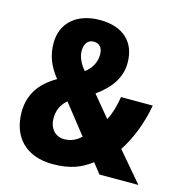

<svg xmlns="http://www.w3.org/2000/svg" viewBox="-108 -821 881 929"><g transform="rotate(15 332.5 -356.5)"><path d="M280 -723C162 -723 91 -656 91 -558C91 -492 113 -443 153 -393C70 -346 28 -281 28 -195C28 -73 101 10 238 10C327 10 379 -13 430 -51L470 0H665L540 -147C586 -216 618 -304 633 -389H474C466 -340 454 -299 437 -269L350 -374C419 -423 462 -481 462 -557C462 -661 396 -723 280 -723ZM278 -614C305 -614 323 -597 323 -561C323 -525 306 -490 272 -465C247 -494 232 -526 232 -556C232 -596 252 -614 278 -614ZM229 -302 344 -156C322 -135 296 -121 260 -121C213 -121 185 -159 185 -204C185 -246 199 -276 229 -302Z"/></g></svg>

Font: Noto Sans Lao Looped Condensed ExtraBold
Style: Regular
Weight: 800
Width: 3
Designer: Mark Frömberg, Ben Mitchell
Foundry: The Fontpad Ltd
Version: Version 1.002